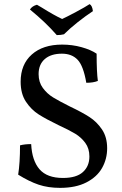

<svg xmlns="http://www.w3.org/2000/svg" viewBox="-20 -901 592 930"><path d="M68 -55Q77 -111 77 -197Q100 -203 131 -203Q135 -123 171.5 -81Q208 -39 285 -39Q350 -39 381.5 -67.5Q413 -96 413 -143Q413 -182 393 -209Q373 -236 344 -253.5Q315 -271 263 -295Q203 -324 167 -347Q131 -370 105.5 -408.5Q80 -447 80 -505Q80 -589 134 -637Q188 -685 281 -685Q330 -685 375 -672.5Q420 -660 448 -641Q448 -552 454 -509Q432 -500 398 -500Q384 -582 356 -611.5Q328 -641 280 -641Q227 -641 197 -615Q167 -589 167 -542Q167 -503 187.5 -475Q208 -447 237.5 -429Q267 -411 319 -385Q378 -357 413.5 -334Q449 -311 474 -274Q499 -237 499 -183Q499 -131 474.5 -87.5Q450 -44 398.5 -17.5Q347 9 271 9Q213 9 167 -6.5Q121 -22 68 -55ZM125 -855Q136 -872 159 -878L183 -864Q242 -827 281 -809Q303 -819 348 -843Q393 -867 414 -881Q427 -874 430 -847Q395 -824 357 -794Q319 -764 290 -735Q275 -731 255 -731Q201 -793 125 -855Z"/></svg>

Font: Vollkorn SC
Style: Regular
Weight: 400
Designer: Friedrich Althausen
Foundry: Friedrich Althausen
Version: Version 4.015